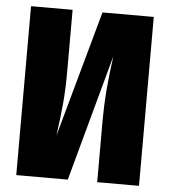

<svg xmlns="http://www.w3.org/2000/svg" viewBox="-51 -741 696 787"><g transform="rotate(5 297.0 -347.5)"><path d="M550 0H378V-241Q378 -318 383.5 -383Q389 -448 399 -520L257 0H45V-695H216V-448Q216 -370 211 -313.5Q206 -257 195 -176L339 -695H550Z"/></g></svg>

Font: Fira Sans Condensed ExtraBold
Style: Regular
Weight: 800
Width: 3
Designer: Carrois Corporate & Edenspiekermann AG
Foundry: Carrois Corporate GbR & Edenspiekermann AG
Version: Version 4.203